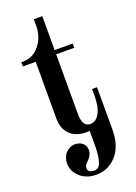

<svg xmlns="http://www.w3.org/2000/svg" viewBox="-166 -713 720 1020"><g transform="rotate(-20 194.0 -203.0)"><path d="M356 -193.8V43.9Q356 138.7 309.3 190.4Q262.7 242.2 194.8 242.2Q140.1 242.2 104 210.4Q67.9 178.7 67.9 132.8Q67.9 96.7 90.1 73.7Q112.3 50.8 142.1 50.8Q165.5 50.8 183.3 64.7Q201.2 78.6 201.2 104Q201.2 134.8 172.9 160.2Q155.8 175.3 155.8 191.9Q155.8 206.1 166.7 211.9Q177.7 217.8 190.9 217.8Q206.5 217.8 216.8 208Q227.1 198.2 233.6 168.2Q240.2 138.2 240.2 85.9V11.2Q235.4 12.2 225.1 12.2Q163.1 12.2 129.6 -20.3Q96.2 -52.7 96.2 -111.8V-432.1H23.9V-456.1H36.1Q89.4 -456.1 126.7 -501.7Q164.1 -547.4 164.1 -611.8V-647.9H211.9V-456.1H314V-432.1H211.9V-95.2Q211.9 -22 256.8 -22Q288.6 -22 308.3 -56.6Q328.1 -91.3 328.1 -158.2V-193.8Z"/></g></svg>

Font: Flanker Steampunk
Style: Bold
Weight: 700
Designer: Alexey Kryukov, Leonardo Di Lena
Foundry: Alexey Kryukov, Leonardo Di Lena
Version: 1.210